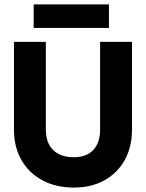

<svg xmlns="http://www.w3.org/2000/svg" viewBox="-20 -839 659 867"><path d="M132 -819H472V-713H132ZM43 -650H187V-254Q187 -194 220 -161.5Q253 -129 314 -129Q370 -129 401 -161.5Q432 -194 432 -254V-650H576V-254Q576 -175 543 -116Q510 -57 451 -24.5Q392 8 314 8Q233 8 172 -24.5Q111 -57 77 -116Q43 -175 43 -254Z"/></svg>

Font: Overused Grotesk
Style: Bold
Weight: 700
Version: Version 0.003